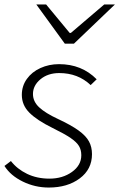

<svg xmlns="http://www.w3.org/2000/svg" viewBox="-22 -829 536 862"><path d="M-2 -84 27 -106Q55 -70 99.5 -48.5Q144 -27 200 -27Q259 -27 301 -57Q343 -87 343 -132Q343 -156 332.5 -173.5Q322 -191 295 -209.5Q268 -228 213 -255Q144 -289 110 -323Q76 -357 76 -403Q76 -443 98.5 -474.5Q121 -506 159.5 -523.5Q198 -541 243 -541Q345 -541 412 -473L385 -447Q328 -501 244 -501Q193 -501 159.5 -473Q126 -445 126 -407Q126 -373 154 -347Q182 -321 238 -295Q298 -267 331 -243Q364 -219 377.5 -194Q391 -169 391 -137Q391 -69 336 -28Q281 13 197 13Q135 13 80 -14Q25 -41 -2 -84ZM141 -809H185L291 -681H296L446 -809H494L310 -633H269Z"/></svg>

Font: Nebula Sans Light
Style: Regular
Weight: 300
Italic angle: -9°
Designer: Paul D. Hunt for Adobe (as Source Sans)
Foundry: Nebula Entertainment & Broadcasting LLC
Version: Version 1.010